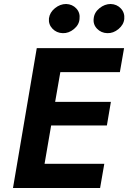

<svg xmlns="http://www.w3.org/2000/svg" viewBox="-20 -941 642 961"><path d="M449 -849Q452 -879 478 -900Q504 -921 534 -921Q565 -920 585 -898.5Q605 -877 602 -846Q599 -817 573 -795.5Q547 -774 517 -775Q486 -776 465.5 -797.5Q445 -819 449 -849ZM225 -849Q229 -879 255 -900Q281 -921 311 -921Q342 -920 362 -898.5Q382 -877 378 -846Q376 -817 350 -795.5Q324 -774 294 -775Q263 -776 242.5 -797.5Q222 -819 225 -849ZM164 -700H601L580 -580H282L256 -431H535L515 -313H236L203 -121H502L481 0H45Z"/></svg>

Font: Von Semi
Style: Italic
Weight: 600
Version: Version 4.000; ttfautohint (v1.8.4.7-5d5b)